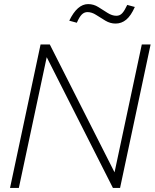

<svg xmlns="http://www.w3.org/2000/svg" viewBox="-20 -917 755 937"><path d="M29 0 178 -700H223L539 -76L672 -700H715L566 0H531L208 -638L72 0ZM355 -806 318 -816Q357 -897 410 -897Q437 -897 460 -882.5Q483 -868 505 -854Q527 -840 548 -840Q565 -840 576.5 -852.5Q588 -865 601 -893L638 -883Q619 -840 596 -821Q573 -802 544 -802Q518 -802 494.5 -816Q471 -830 449.5 -844Q428 -858 407 -858Q391 -858 379 -846Q367 -834 355 -806Z"/></svg>

Font: Red Hat Display
Style: Italic
Weight: 300
Italic angle: -12°
Designer: Pentagram, MCKL
Foundry: Pentagram, MCKL
Version: Version 1.023